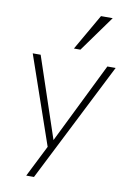

<svg xmlns="http://www.w3.org/2000/svg" viewBox="-100 -809 704 1049"><g transform="rotate(10 252.0 -284.5)"><path d="M235 -37 455 -484H501L165 180H122L210 5L41 -484H85ZM438 -749 294 -549H258L373 -749Z"/></g></svg>

Font: Iunito ExtraLight
Style: Italic
Weight: 200
Italic angle: -4.541°
Designer: Vernon Adams
Foundry: Vernon Adams
Version: Version 2.001;November 30, 2019;FontCreator 12.0.0.2547 64-b